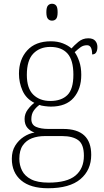

<svg xmlns="http://www.w3.org/2000/svg" viewBox="-20 -763 556 1023"><path d="M236 240Q142 240 92.5 198Q43 156 43 83Q43 42 61 13Q79 -16 106.5 -34Q134 -52 164 -57Q142 -64 126.5 -81.5Q111 -99 111 -129Q111 -157 128.5 -180Q146 -203 163 -215Q119 -237 100 -280Q81 -323 81 -370Q81 -446 125 -494.5Q169 -543 251 -543Q287 -543 315 -532Q343 -521 361 -505Q374 -520 397 -539.5Q420 -559 450 -559Q476 -559 487.5 -545.5Q499 -532 499 -513Q499 -495 492.5 -484Q486 -473 471 -473Q471 -522 444 -522Q424 -522 409.5 -511.5Q395 -501 378 -485Q392 -466 402.5 -435Q413 -404 413 -364Q413 -289 372.5 -242Q332 -195 251 -195Q239 -195 218.5 -197.5Q198 -200 190 -204Q172 -191 159.5 -173Q147 -155 147 -128Q147 -98 172.5 -87Q198 -76 238 -76H317Q466 -76 466 62Q466 143 408.5 191.5Q351 240 236 240ZM248 -225Q307 -225 339 -256.5Q371 -288 371 -365Q371 -443 339.5 -478Q308 -513 248 -513Q192 -513 157.5 -477.5Q123 -442 123 -364Q123 -292 157.5 -258.5Q192 -225 248 -225ZM239 210Q337 210 382 172.5Q427 135 427 67Q427 6 397 -16Q367 -38 311 -38H219Q181 -38 150.5 -26.5Q120 -15 101.5 11.5Q83 38 83 83Q83 117 97.5 146Q112 175 146 192.5Q180 210 239 210ZM257 -653Q244 -653 235.5 -662.5Q227 -672 227 -698Q227 -724 235.5 -733.5Q244 -743 257 -743Q271 -743 279 -733.5Q287 -724 287 -698Q287 -672 279 -662.5Q271 -653 257 -653Z"/></svg>

Font: Noto Serif Tamil ExtraLight
Style: Italic
Weight: 200
Italic angle: -12°
Designer: Indian Type Foundry, Tom Grace, and the Monotype Design Team
Foundry: Monotype Imaging Inc.
Version: Version 2.003; ttfautohint (v1.8.4.7-5d5b)